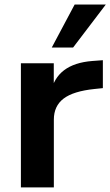

<svg xmlns="http://www.w3.org/2000/svg" viewBox="-20 -814 479 834"><path d="M70.8 -539.1H213.6V-410.4H199.7Q213.4 -475.1 258.4 -509Q303.5 -543 380.9 -549.1L426.8 -552.5V-431.2L391.1 -427.5Q298.6 -418 256.2 -385.7Q213.9 -353.5 213.9 -294.2V0H70.8ZM304.2 -794.2H439.5L297.4 -607.4H204.8Z"/></svg>

Font: Min Sans VF VF
Style: Regular
Weight: 400
Designer: Jinseong-Kim, NotoSansCJK, Nunito
Foundry: Jinseong-Kim
Version: Version 1.420;Glyphs 3.1.2 (3151)